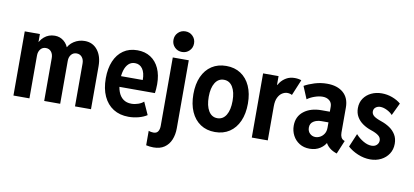

<svg xmlns="http://www.w3.org/2000/svg" viewBox="-84 -1056 3384 1570"><g transform="rotate(10 1608.0 -271.0)"><path d="M49.3 0V-532.9H175V-467.8H193.7L162.2 -427.7Q173.4 -477.4 210.3 -509Q247.2 -540.7 298.9 -540.7Q341.8 -540.7 374.2 -513.8Q406.6 -486.9 417.5 -442.8L397.3 -465.5H421.6L400.7 -442.8Q416.8 -488 457.4 -514.4Q498 -540.7 547.4 -540.7Q613.7 -540.7 653.5 -490.2Q693.2 -439.8 693.2 -357V0H560.4V-356.1Q560.4 -388.5 543.6 -408.7Q526.8 -428.9 499.1 -428.9Q471.1 -428.9 454.2 -408.5Q437.4 -388.1 437.4 -356.1V0H304.6V-356.1Q304.6 -388.5 288 -408.7Q271.4 -428.9 243.3 -428.9Q215.9 -428.9 199 -408.2Q182.1 -387.5 182.1 -354.9V0Z M1005.9 7.8Q932 7.8 878.8 -25.8Q825.6 -59.4 796.9 -121.9Q768.3 -184.3 768.3 -270.8Q768.3 -352.1 793.9 -412.8Q819.6 -473.6 868 -507.1Q916.4 -540.7 984.5 -540.7Q1048.1 -540.7 1094.3 -510.8Q1140.6 -481 1165.6 -425.9Q1190.6 -370.8 1190.6 -295.3Q1190.6 -273.6 1189 -253.5Q1187.4 -233.4 1185.1 -220.5H872.7V-308.8H1068.6Q1068.6 -368.7 1045.7 -401.1Q1022.8 -433.6 982.8 -433.6Q951.1 -433.6 929.7 -413.3Q908.2 -393 897.3 -356.8Q886.4 -320.5 886.4 -272.2Q886.4 -218.5 900.5 -180.4Q914.5 -142.3 942 -121.9Q969.5 -101.5 1010.1 -101.5Q1038.6 -101.5 1066.4 -111.3Q1094.2 -121.1 1111 -136.9L1157.9 -32.9Q1129.6 -14 1088.7 -3.1Q1047.8 7.8 1005.9 7.8Z M1249.4 219Q1234.5 219 1218.6 217.1Q1202.7 215.2 1188.7 212V92Q1198.5 96 1209.7 97.7Q1221 99.5 1229 99.5Q1255.3 99.5 1266.8 81.5Q1278.4 63.6 1278.4 35.2V-532.9H1411.2V31.2Q1411.2 84.8 1393.6 127.2Q1376.1 169.7 1340.2 194.4Q1304.4 219 1249.4 219ZM1344.2 -590.1Q1308 -590.1 1283.3 -614.8Q1258.7 -639.5 1258.7 -675.7Q1258.7 -711.9 1283.3 -736.6Q1308 -761.2 1344.2 -761.2Q1380.5 -761.2 1405.1 -736.5Q1429.8 -711.8 1429.8 -675.6Q1429.8 -639.4 1405.1 -614.8Q1380.4 -590.1 1344.2 -590.1Z M1722.6 7.8Q1652.9 7.8 1602.1 -26Q1551.3 -59.7 1523.8 -121.6Q1496.3 -183.5 1496.3 -267.7Q1496.3 -351.5 1523.8 -412.8Q1551.3 -474.1 1602.1 -507.4Q1652.9 -540.7 1722.6 -540.7Q1792.3 -540.7 1843.1 -507.2Q1893.9 -473.8 1921.4 -412.5Q1948.9 -351.2 1948.9 -267.7Q1948.9 -183.6 1921.4 -121.7Q1893.9 -59.8 1843.1 -26Q1792.3 7.8 1722.6 7.8ZM1722.6 -107Q1769.3 -107 1795.5 -149.8Q1821.6 -192.6 1821.6 -267.7Q1821.6 -341 1795.5 -383.4Q1769.3 -425.9 1722.6 -425.9Q1676.2 -425.9 1649.9 -383.6Q1623.6 -341.3 1623.6 -267.7Q1623.6 -193 1649.9 -150Q1676.2 -107 1722.6 -107Z M2028.3 0V-532.9H2156.7V-460.5H2171.4L2143.3 -424.9Q2152.4 -452.8 2171.8 -479.5Q2191.1 -506.1 2220.8 -523.4Q2250.6 -540.7 2291.4 -540.7Q2308.5 -540.7 2324.3 -537.7Q2340 -534.6 2345.5 -531.1L2290.9 -399.9Q2286.9 -403.6 2275.3 -406.7Q2263.7 -409.9 2252 -409.9Q2231.2 -409.9 2210.1 -397.1Q2189.1 -384.3 2175.1 -356.4Q2161.1 -328.5 2161.1 -283.5V0Z M2508.7 7.8Q2459.8 7.8 2424 -14.8Q2388.1 -37.3 2368.6 -74.6Q2349.1 -111.9 2349.1 -156Q2349.1 -232.4 2405.2 -275.7Q2461.3 -319.1 2551.7 -319.1H2639.5V-231.2H2567.4Q2527.1 -231.2 2500.4 -213.7Q2473.6 -196.3 2473.6 -162.3Q2473.6 -131.3 2493.1 -112.9Q2512.6 -94.5 2539.1 -94.5Q2559.1 -94.5 2578.8 -105.2Q2598.4 -115.9 2611.3 -136.5Q2624.2 -157 2624.2 -187.2V-252.3L2620.1 -275.7V-360.2Q2620.1 -393.5 2597.8 -411.6Q2575.6 -429.7 2542 -429.7Q2511.2 -429.7 2475 -417Q2438.9 -404.3 2414.9 -385.9L2371.5 -489.6Q2405.8 -509.5 2455.8 -525.1Q2505.8 -540.7 2559.9 -540.7Q2644.3 -540.7 2693.9 -498Q2743.4 -455.2 2743.4 -375.2V-167.2Q2743.4 -144.5 2750.8 -129.5Q2758.2 -114.5 2771.5 -108.4L2781.4 -104.1L2734.7 7.8L2719.1 2Q2684 -11.6 2660.7 -36.6Q2637.4 -61.7 2633.7 -86.3L2663.8 -62.4H2608L2648.3 -77.1Q2633.7 -41 2596.5 -16.6Q2559.4 7.8 2508.7 7.8Z M3011.9 7.8Q2959.7 7.8 2908.7 -13.6Q2857.8 -35 2824.4 -66.1L2871.4 -177.3Q2899.4 -145.7 2935.1 -125.1Q2970.8 -104.5 3003.1 -104.5Q3031 -104.5 3046.8 -120.2Q3062.6 -135.8 3062.6 -157.5Q3062.6 -182 3041 -198.6Q3019.5 -215.3 2977.9 -228.9Q2938.9 -242 2908 -263.6Q2877 -285.2 2858.9 -316.2Q2840.7 -347.2 2840.7 -388.1Q2840.7 -435 2864.2 -469.2Q2887.6 -503.3 2926.9 -522Q2966.1 -540.7 3013.9 -540.7Q3058.1 -540.7 3100.3 -525.3Q3142.5 -509.8 3172.5 -484L3123.1 -380.3Q3105.5 -400.5 3076 -415.1Q3046.5 -429.7 3020.7 -429.7Q2998.7 -429.7 2982.3 -417.1Q2965.9 -404.5 2965.9 -382.1Q2965.9 -361.1 2983.9 -345.8Q3002 -330.6 3049 -314.6Q3086.3 -302 3118.1 -280.8Q3149.8 -259.6 3169.1 -227.9Q3188.4 -196.2 3188.4 -152.5Q3188.4 -104.8 3164.8 -68.7Q3141.3 -32.6 3101.3 -12.4Q3061.2 7.8 3011.9 7.8Z"/></g></svg>

Font: Reddit Sans Condensed
Style: Regular
Weight: 400
Designer: Stephen Hutchings
Foundry: Reddit
Version: Version 1.014